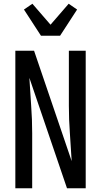

<svg xmlns="http://www.w3.org/2000/svg" viewBox="-20 -1006 540 1026"><path d="M62 0V-735H162L363 -145Q359 -219 353.5 -293Q348 -367 348 -441V-735H438V0H338L137 -590Q141 -516 146.5 -442Q152 -368 152 -294V0ZM199 -815 108 -955 153 -986 250 -874 347 -986 392 -955 301 -815Z"/></svg>

Font: Iosevka Curly Medium
Style: Regular
Weight: 500
Monospace: yes
Designer: Belleve Invis
Foundry: Belleve Invis
Version: Version 22.1.2; ttfautohint (v1.8.4)